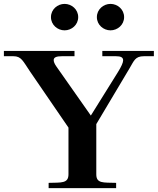

<svg xmlns="http://www.w3.org/2000/svg" viewBox="-69 -967 811 987"><path d="M-49 -678H0C41 -678 49 -653 85 -600L283 -311V-71C283 -23 246 -29 181 -27V0H528V-27C461 -29 426 -23 426 -71V-329L597 -616C620 -654 625 -678 671 -678H722V-705H457V-678H527C552 -678 564 -672 564 -657C564 -645 555 -625 537 -596L398 -373L221 -625C211 -639 207 -650 207 -658C207 -672 221 -678 249 -678H314V-705H-49ZM193 -879C193 -919 227 -947 263 -947C299 -947 333 -919 333 -879C333 -839 299 -811 263 -811C227 -811 193 -839 193 -879ZM429 -879C429 -919 463 -947 499 -947C535 -947 569 -919 569 -879C569 -839 535 -811 499 -811C463 -811 429 -839 429 -879Z"/></svg>

Font: Ortica Linear
Style: Bold
Weight: 700
Designer: Benedetta Bovani
Foundry: Collletttivo
Version: Version 2.000;Glyphs 3.1.2 (3151)